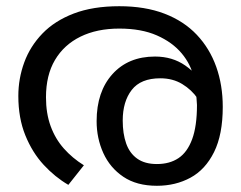

<svg xmlns="http://www.w3.org/2000/svg" viewBox="-20 -586 776 618"><path d="M364 -566Q447 -566 509.5 -542Q572 -518 613.5 -474Q655 -430 676 -371Q697 -312 697 -242Q697 -153 669 -96.5Q641 -40 593 -14Q545 12 485 12Q420 12 377 -17Q334 -46 312.5 -93.5Q291 -141 291 -196Q291 -291 342 -347.5Q393 -404 479 -404Q535 -404 576.5 -375Q618 -346 642 -301Q666 -256 668 -206L643 -209Q636 -240 616.5 -268.5Q597 -297 566.5 -315.5Q536 -334 496 -334Q433 -334 404 -296.5Q375 -259 375 -198Q375 -156 386 -124.5Q397 -93 421.5 -75.5Q446 -58 485 -58Q526 -58 554.5 -77Q583 -96 598.5 -138Q614 -180 614 -248Q614 -250 612.5 -270Q611 -290 607 -310Q606 -315 606 -323Q606 -331 604 -335Q595 -378 565 -414Q535 -450 485 -472Q435 -494 364 -494Q292 -494 239 -468Q186 -442 157 -393Q128 -344 128 -273Q128 -221 143 -180Q158 -139 185.5 -108Q213 -77 250 -54L200 9Q157 -16 120.5 -55.5Q84 -95 61.5 -150.5Q39 -206 39 -277Q39 -333 58 -385Q77 -437 116.5 -478Q156 -519 217.5 -542.5Q279 -566 364 -566Z"/></svg>

Font: lmalayalam05
Style: Book
Weight: 400
Designer: Jelle Bosma - Monotype Design Team
Foundry: Monotype Imaging Inc.
Version: Version 2.003